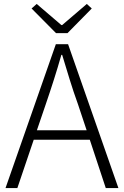

<svg xmlns="http://www.w3.org/2000/svg" viewBox="-20 -953 627 973"><path d="M322 -785 445 -910 420 -933 295 -826H291L166 -933L140 -910L264 -785ZM516 0H580L325 -729H263L8 0H68L151 -245H435ZM167 -293 212 -425C241 -510 266 -587 291 -675H295C322 -587 344 -510 375 -425L419 -293Z"/></svg>

Font: Spoqa Han Sans Neo Light
Style: Regular
Weight: 300
Designer: [Spoqa Han Sans Neo] Dong-huui Kim ___ Younghwa Kang ___ Yujin Lee ___ [Noto Sans] Ryoko NISHIZUKA ____ (kana & ideograp
Foundry: Spoqa (http://www.spoqa-han-sans.com)
Version: Version 1.100;hotconv 1.0.109;makeotfexe 2.5.65596